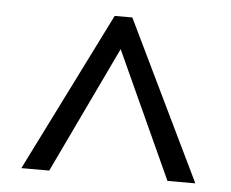

<svg xmlns="http://www.w3.org/2000/svg" viewBox="-40 -765 652 542"><g transform="rotate(5 286.0 -493.5)"><path d="M39 -268 264 -719H314L532 -268H453L289 -627L118 -268Z"/></g></svg>

Font: Noto Sans Tamil
Style: Regular
Weight: 400
Designer: Jelle Bosma - Monotype Design Team
Foundry: Monotype Imaging Inc.
Version: Version 2.003